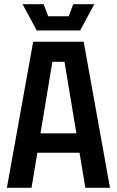

<svg xmlns="http://www.w3.org/2000/svg" viewBox="-20 -900 560 920"><path d="M13 0 139 -700H381L507 0H389L361 -168H159L131 0ZM174 -261H346L289 -604H231ZM331 -880H432L364 -754H156L88 -880H189L211 -822H309Z"/></svg>

Font: Tektur SemiCondensed Medium
Style: Regular
Weight: 500
Width: 4
Designer: Adam Jagosz
Foundry: Adam Jagosz
Version: Version 1.005;gftools[0.9.30]